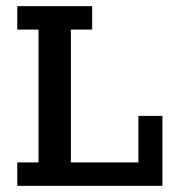

<svg xmlns="http://www.w3.org/2000/svg" viewBox="-20 -603 573 623"><path d="M36 0V-76H105V-507H36V-583H279V-507H210V-76H429V-227H507V0Z"/></svg>

Font: Rokkitt SemiBold Medium
Style: Regular
Weight: 500
Version: Version 3.103